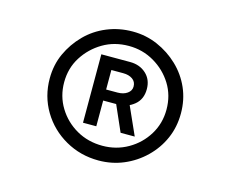

<svg xmlns="http://www.w3.org/2000/svg" viewBox="-73 -812 789 656"><g transform="rotate(15 322.0 -484.0)"><path d="M322 -256Q258 -256 204.5 -286.5Q151 -317 120 -369Q89 -421 89 -484Q89 -532 107.5 -572.5Q126 -613 157.5 -645Q189 -677 231.5 -694.5Q274 -712 322 -712Q369 -712 410.5 -694Q452 -676 484.5 -645Q517 -614 535 -573Q553 -532 553 -484Q553 -436 535 -395Q517 -354 484.5 -322.5Q452 -291 410.5 -273.5Q369 -256 322 -256ZM322 -308Q371 -308 412 -331.5Q453 -355 477.5 -395Q502 -435 502 -484Q502 -534 477.5 -573.5Q453 -613 412 -637Q371 -661 322 -661Q271 -661 230.5 -637Q190 -613 165 -573.5Q140 -534 140 -484Q140 -435 164.5 -395Q189 -355 230 -331.5Q271 -308 322 -308ZM371 -367 327 -467 370 -481 421 -367ZM238 -367V-609H340Q374 -609 396.5 -588.5Q419 -568 419 -534Q419 -498 394.5 -478Q370 -458 339 -458H264L285 -470V-367ZM285 -487 266 -497H325Q346 -497 359.5 -506.5Q373 -516 373 -531Q373 -548 360 -557Q347 -566 327 -566H263L285 -577Z"/></g></svg>

Font: Lexend Peta Light
Style: Regular
Weight: 300
Version: Version 1.007